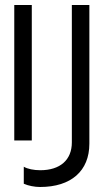

<svg xmlns="http://www.w3.org/2000/svg" viewBox="-20 -734 414 767"><path d="M37 -714V-173H107V-714ZM75 0C93 8 118 13 140 13C264 13 337 -51 337 -160V-714H267V-165C267 -95 220 -54 141 -54C115 -54 90 -59 75 -68Z"/></svg>

Font: Non Bureau Light
Style: Regular
Weight: 300
Designer: Jona Saucedo
Foundry: Non Foundry
Version: Version 1.000;FEAKit 1.0